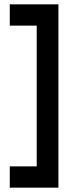

<svg xmlns="http://www.w3.org/2000/svg" viewBox="-20 -756 329 884"><path d="M249 108H25V10H149V-638H25V-736H249Z"/></svg>

Font: Non Bureau Medium
Style: Regular
Weight: 500
Designer: Jona Saucedo
Foundry: Non Foundry
Version: Version 1.000; ttfautohint (v1.8.4)